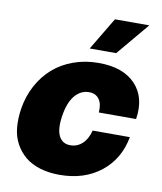

<svg xmlns="http://www.w3.org/2000/svg" viewBox="-87 -843 780 923"><g transform="rotate(10 303.5 -381.5)"><path d="M265.6 9.9Q213.1 9.9 170.3 -3.2Q127.5 -16.3 97.8 -40.8Q68.2 -65.3 49.4 -100Q30.5 -134.6 26.3 -177.7Q22 -220.9 29.8 -271.3Q39.8 -333.8 67.8 -385.8Q95.9 -437.9 138 -474.8Q180 -511.7 236.9 -532.1Q293.7 -552.6 359.4 -552.6Q479.4 -552.6 539.4 -488.8Q599.4 -425.1 582.4 -318.2H400.6Q403.8 -360.4 387.1 -383.3Q370.4 -406.2 338.1 -406.2Q297.6 -406.2 269 -372.3Q240.4 -338.4 230.1 -272.7Q219.8 -207 236.5 -173.1Q253.2 -139.2 292.6 -139.2Q326 -139.2 350.9 -162.1Q375.7 -185 386.4 -227.3H568.2Q547.9 -117.9 467.2 -54Q386.4 9.9 265.6 9.9ZM304 -613.6 399.1 -772.7H566.8L433.2 -613.6Z"/></g></svg>

Font: Karasuma Gothic
Style: Italic
Weight: 900
Italic angle: -9.39999°
Designer: Rasmus Andersson / Ryoko Nishizuka
Foundry: Genbu
Version: Version 1.00